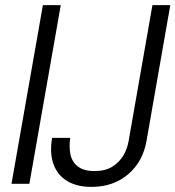

<svg xmlns="http://www.w3.org/2000/svg" viewBox="-20 -720 687 752"><path d="M25 0 148 -700H218L95 0ZM338 12Q281 12 243 -11Q205 -34 189.5 -77Q174 -120 184 -180H255Q250 -144 256 -115Q262 -86 285 -68Q308 -50 350 -50Q392 -50 419.5 -67Q447 -84 463 -111Q479 -138 484 -169L577 -700H647L554 -169Q540 -87 482 -37.5Q424 12 338 12Z"/></svg>

Font: DM Sans 28pt Light
Style: Italic
Weight: 300
Italic angle: -10°
Version: Version 4.004;gftools[0.9.30]